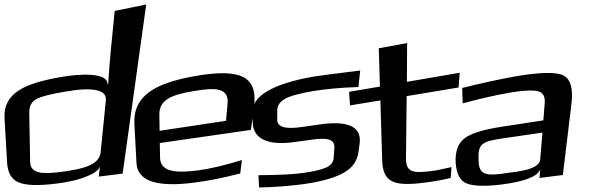

<svg xmlns="http://www.w3.org/2000/svg" viewBox="-91 -792 2640 847"><path d="M177 -452C16 -424 -77 -381 -71 -270L-60 -79C-58 -30 -40 0 -8 13C24 26 79 28 157 18C214 11 260 0 294 -15C330 -30 348 -45 350 -60L345 -13L450 -26L554 -772L415 -744L397 -561C394 -528 390 -481 386 -420H383C386 -475 254 -466 177 -452ZM181 -34C97 -23 43 -25 42 -78L38 -296C38 -323 48 -343 68 -354C89 -366 134 -378 204 -389C322 -409 380 -395 376 -350L353 -120C347 -63 272 -46 181 -34Z M772 -457C592 -425 495 -370 502 -243L511 -74C515 6 598 35 763 14C828 6 897 -8 969 -27L976 -86C899 -62 834 -47 780 -40C685 -28 616 -33 615 -97L614 -161L1016 -219L1030 -325C1047 -464 955 -488 772 -457ZM763 -390C860 -407 919 -405 913 -335L906 -259L613 -215L612 -287C611 -354 671 -375 763 -390Z M1212 -166 1278 -175C1344 -185 1388 -182 1384 -139L1381 -96C1380 -75 1367 -60 1343 -51C1319 -41 1284 -34 1238 -28C1202 -23 1138 -20 1049 -19L1052 35C1116 34 1177 29 1235 22C1312 12 1373 -3 1416 -25C1461 -47 1486 -80 1491 -125L1496 -163C1503 -235 1441 -262 1312 -242L1242 -232C1169 -221 1133 -231 1132 -262V-302C1131 -324 1142 -341 1163 -354C1185 -368 1227 -379 1289 -390C1346 -399 1414 -406 1490 -408L1498 -481C1385 -467 1318 -458 1297 -455C1107 -422 1017 -366 1022 -290L1024 -247C1029 -171 1106 -150 1212 -166Z M1700 -95 1703 -368 1932 -406 1937 -471 1704 -431 1705 -602 1580 -579 1585 -410 1449 -387 1453 -327 1587 -349 1595 -85C1598 12 1645 31 1780 14C1821 9 1860 2 1897 -7L1901 -55C1857 -45 1829 -39 1816 -38C1727 -26 1700 -33 1700 -95Z M2392 -20 2430 -335C2438 -401 2426 -443 2395 -459C2364 -475 2292 -474 2182 -455C2111 -442 2032 -425 1948 -404L1950 -336C2027 -357 2098 -373 2162 -384C2222 -394 2263 -395 2284 -389C2305 -383 2314 -366 2312 -338L2306 -261L2123 -233C2039 -220 1984 -203 1956 -180C1929 -158 1917 -123 1919 -77C1922 -26 1938 5 1967 17C1996 29 2047 31 2121 22C2223 9 2281 -13 2292 -45L2289 -7ZM2020 -88C2018 -157 2032 -168 2130 -182L2302 -207L2292 -88C2288 -45 2199 -35 2139 -28L2119 -25C2039 -15 2021 -31 2020 -88Z"/></svg>

Font: Gamestation Warped
Style: Regular
Weight: 400
Designer: Jonas Hecksher
Foundry: Jonas Hecksher, Playtypeª, e-types AS
Version: Version 1.003